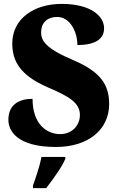

<svg xmlns="http://www.w3.org/2000/svg" viewBox="-20 -744 608 985"><path d="M267 10C434 10 540 -80 540 -210C540 -306 500 -374 357 -435C217 -494 191 -534 191 -577C191 -632 227 -657 273 -657C340 -657 377 -580 377 -513C478 -513 514 -550 514 -599C514 -660 448 -724 296 -724C153 -724 43 -647 43 -521C43 -430 83 -358 225 -296C327 -252 390 -220 390 -154C390 -104 353 -56 288 -56C222 -56 147 -105 147 -237C85 -237 23 -213 23 -129C23 -75 65 10 267 10ZM149 208V221H217C251 177 298 113 315 71V61H193C185 103 163 170 149 208Z"/></svg>

Font: Noto Serif Georgian SemiCondensed Black
Style: Regular
Weight: 900
Width: 4
Designer: Monotype Design Team, Akaki Razmadze
Foundry: Google LLC
Version: Version 2.003